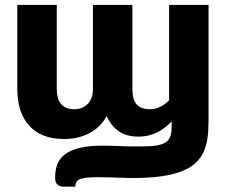

<svg xmlns="http://www.w3.org/2000/svg" viewBox="-20 -538 891 754"><path d="M500 -518.5V-189.5Q500 -145 517.5 -127Q535 -109 569 -109Q590 -109 608.8 -118.2Q627.5 -127.5 644 -143.5V-518.5H799V-63Q799 -26.5 794.8 4.2Q790.5 35 778.8 60Q767 85 746 103.8Q725 122.5 692 135.2Q659 148 612.2 154.5Q565.5 161 502 161Q489.5 161 474 160.5Q458.5 160 442 159.5Q425.5 159 409 158.5Q392.5 158 378.5 158Q347 157.5 327.2 159Q307.5 160.5 296.2 164.5Q285 168.5 280.5 176Q276 183.5 275.5 195H231Q218.5 195 211.5 191Q204.5 187 201.2 181.5Q198 176 197.2 169.5Q196.5 163 196.5 157.5Q196.5 130.5 205 107.5Q213.5 84.5 235.2 68Q257 51.5 294.2 42.5Q331.5 33.5 389 34Q401.5 34 416 34.5Q430.5 35 444.8 35.5Q459 36 472.5 36.5Q486 37 497 37Q542.5 37.5 572.8 35.8Q603 34 621 26.2Q639 18.5 646.5 3.2Q654 -12 654 -38.5V-61Q641 -48 627.2 -37Q613.5 -26 597.5 -18.2Q581.5 -10.5 563.2 -6Q545 -1.5 523 -1.5Q476 -1.5 445.5 -23.2Q415 -45 399 -82.5Q386 -58 367.2 -40.8Q348.5 -23.5 326.8 -12.8Q305 -2 280.8 3Q256.5 8 232 8Q142.5 8 95.2 -43.8Q48 -95.5 48 -189.5V-518.5H203V-189.5Q203 -109 272 -109Q303.5 -109 324.2 -129.8Q345 -150.5 345 -189.5V-518.5Z"/></svg>

Font: Lato Black
Style: Regular
Weight: 900
Designer: Lukasz Dziedzic
Foundry: tyPoland Lukasz Dziedzic
Version: Version 2.007; 2014-02-27